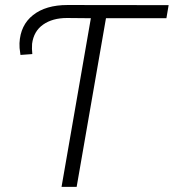

<svg xmlns="http://www.w3.org/2000/svg" viewBox="-20 -731 680 751"><path d="M630.9 -659.7H394.5L279.8 0H220.7L335.4 -659.7L242.2 -660.6Q185.5 -660.6 148.7 -634.8Q111.8 -608.9 105.5 -559.6L105 -539.6L106.4 -519.5L60.1 -516.1L56.6 -543L56.2 -562Q59.6 -632.8 109.4 -672.1Q159.2 -711.4 244.1 -711.4L639.6 -710.9Z"/></svg>

Font: Roboto Light
Style: Italic
Weight: 300
Italic angle: -12°
Designer: Google
Version: Version 2.134; 2016; ttfautohint (v1.6)